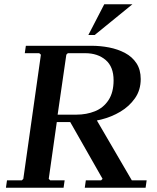

<svg xmlns="http://www.w3.org/2000/svg" viewBox="-20 -886 742 906"><path d="M380 0 385 -35H457L464 -42L304 -323H434L602 -35H672L667 0ZM411 -670Q454 -670 495 -662Q536 -654 570 -636Q604 -618 624 -587.5Q644 -557 644 -513Q644 -461 617 -422.5Q590 -384 548 -359Q506 -334 457.5 -322Q409 -310 366 -310H248L210 -42L217 -35H285L280 0H8L13 -35H83L90 -42L173 -628L165 -635H97L102 -670ZM341 -345Q388 -345 428 -361Q468 -377 492 -413.5Q516 -450 516 -507Q516 -571 478.5 -603Q441 -635 382 -635H300L293 -628L252 -345ZM605 -866 427 -721H397L472 -866Z"/></svg>

Font: Brygada 1918 SemiBold
Style: Italic
Weight: 600
Italic angle: -8°
Designer: Mateusz Machalski | Borys Kosmynka | Przemek Hoffer
Foundry: NIEPODLEGLA 2018
Version: Version 3.006